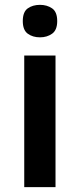

<svg xmlns="http://www.w3.org/2000/svg" viewBox="-20 -772 329 792"><path d="M209 -543V0H80V-543ZM145 -752Q174 -752 195 -737.5Q216 -723 216 -685Q216 -648 195 -633Q174 -618 145 -618Q115 -618 94.5 -633Q74 -648 74 -685Q74 -723 94.5 -737.5Q115 -752 145 -752Z"/></svg>

Font: Noto Sans Adlam SemiBold
Style: Regular
Weight: 600
Version: Version 3.001